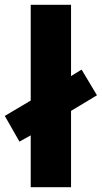

<svg xmlns="http://www.w3.org/2000/svg" viewBox="-33 -780 424 800"><path d="M95 0H263V-318L371 -383L307 -490L263 -463V-760H95V-361L-13 -297L48 -190L95 -216Z"/></svg>

Font: Noto Sans Gurmukhi ExtraBold
Style: Regular
Weight: 800
Designer: Jelle Bosma - Monotype Design Team
Foundry: Monotype Imaging Inc.
Version: Version 2.004